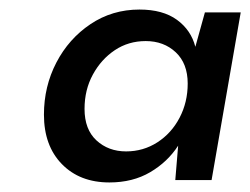

<svg xmlns="http://www.w3.org/2000/svg" viewBox="-20 -732 524 402"><path d="M209 -350Q147 -350 109.5 -388.5Q72 -427 72 -492Q72 -551 98 -601Q124 -651 169.5 -681.5Q215 -712 272 -712Q321 -712 350.5 -690.5Q380 -669 389 -634L409 -706H484L423 -355H347L353 -427Q331 -393 294.5 -371.5Q258 -350 209 -350ZM244 -415Q280 -415 309.5 -434Q339 -453 356 -485.5Q373 -518 373 -557Q373 -599 348 -622.5Q323 -646 285 -646Q249 -646 220.5 -627Q192 -608 174.5 -576Q157 -544 157 -504Q157 -461 182 -438Q207 -415 244 -415Z"/></svg>

Font: DeepMind Sans Medium
Style: Italic
Weight: 500
Italic angle: -10°
Designer: Jonny Pinhorn / Modifications: Colophon Foundry
Foundry: Colophon Foundry
Version: Version 1.002; ttfautohint (v1.8.2)